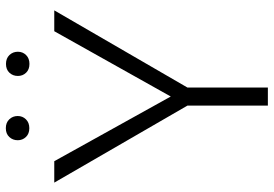

<svg xmlns="http://www.w3.org/2000/svg" viewBox="-156 -756 912 639"><g transform="rotate(-90 299.5 -436.0)"><path d="M11.7 0ZM298.3 -323.2 515.6 -710.9H585L328.1 -267.6V0H268.1V-267.6L11.7 -710.9H83ZM152.8 -832.5Q152.8 -849.1 163.6 -860.6Q174.3 -872.1 192.9 -872.1Q211.4 -872.1 222.4 -860.6Q233.4 -849.1 233.4 -832.5Q233.4 -816.4 222.4 -805.2Q211.4 -793.9 192.9 -793.9Q174.3 -793.9 163.6 -805.2Q152.8 -816.4 152.8 -832.5ZM366.7 -832Q366.7 -848.6 377.4 -860.1Q388.2 -871.6 406.7 -871.6Q425.3 -871.6 436.3 -860.1Q447.3 -848.6 447.3 -832Q447.3 -815.9 436.3 -804.7Q425.3 -793.5 406.7 -793.5Q388.2 -793.5 377.4 -804.7Q366.7 -815.9 366.7 -832Z"/></g></svg>

Font: Roboto Light
Style: Regular
Weight: 300
Designer: Google
Version: Version 2.134; 2016; ttfautohint (v1.6)